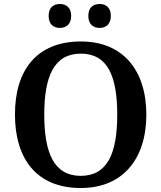

<svg xmlns="http://www.w3.org/2000/svg" viewBox="-20 -933 810 963"><path d="M480 -793C509 -793 536 -810 536 -853C536 -897 509 -913 480 -913C449 -913 423 -897 423 -853C423 -810 449 -793 480 -793ZM280 -793C310 -793 337 -810 337 -853C337 -897 310 -913 280 -913C250 -913 224 -897 224 -853C224 -810 250 -793 280 -793ZM385 10C597 10 714 -137 714 -358C714 -580 597 -725 386 -725C163 -725 55 -580 55 -359C55 -137 163 10 385 10ZM385 -51C252 -51 202 -164 202 -358C202 -552 252 -664 386 -664C519 -664 568 -552 568 -358C568 -164 519 -51 385 -51Z"/></svg>

Font: Noto Serif Semi
Style: Regular
Weight: 600
Designer: Monotype Design Team
Foundry: Monotype Imaging Inc.
Version: Version 1.002